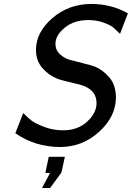

<svg xmlns="http://www.w3.org/2000/svg" viewBox="-20 -731 671 977"><path d="M58.1 -53.2 98.1 -155.8Q121.1 -132.8 139.2 -118.4Q157.2 -104 203.1 -85.9Q249 -67.9 301.8 -67.9Q375 -67.9 423.1 -111.8Q471.2 -155.8 471.2 -206.1Q471.2 -268.1 408.2 -293Q392.1 -299.8 339.1 -312Q286.1 -324.2 270 -331.1Q226.1 -349.1 194.6 -386Q163.1 -422.9 163.1 -477.1Q163.1 -566.9 246.6 -638.9Q330.1 -710.9 445.8 -710.9Q545.9 -710.9 630.9 -663.1L590.8 -559.1Q566.9 -582 555.4 -592Q543.9 -602.1 508.5 -615.5Q473.1 -628.9 428.2 -628.9Q357.4 -628.9 309.8 -590.3Q262.2 -551.8 262.2 -507.8Q262.2 -475.6 285.2 -454.8Q308.1 -434.1 335.4 -426.5Q362.8 -418.9 403.8 -408.9Q444.8 -398.9 462.9 -392.1Q502.9 -376 536.4 -336.9Q569.8 -297.9 569.8 -234.9Q569.8 -138.7 484.9 -60.8Q399.9 17.1 285.2 17.1Q158.2 16.6 58.1 -53.2ZM193.8 225.6 234.9 148.9H210.9L228 66.9H310.1L294.9 136.7L292 147.9L234.9 225.6Z"/></svg>

Font: CMU Bright
Style: SemiBoldOblique
Weight: 600
Italic angle: -12°
Version: Version 0.7.0